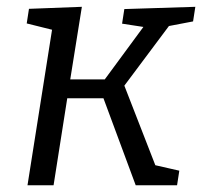

<svg xmlns="http://www.w3.org/2000/svg" viewBox="-20 -552 602 572"><path d="M61.9 0 141.2 -502.3 168.4 -455.1 59.6 -482.2 66.3 -525.7 223.9 -531.7 186.9 -300.7 175.9 -315.4H308.1L284.7 -305.4L413.9 -480.9L419.3 -469.9L343.7 -481.5L350.4 -525L561.9 -531.7L555.2 -488.2L466.2 -471.2L491.6 -485.6L342.6 -286.3L345.3 -310.1L446.9 -49.1L433.9 -61.8L514.2 -43.5L507.5 0H384.3L284 -270.6L296.7 -259.2H166.2L182.5 -272.9L139.6 0Z"/></svg>

Font: Bitter Thin
Style: Italic
Weight: 100
Italic angle: -9°
Designer: Sol Matas, and Bitter project Authors
Foundry: Sol Matas
Version: Version 2.002